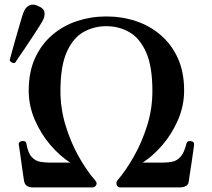

<svg xmlns="http://www.w3.org/2000/svg" viewBox="-20 -809 915 829"><path d="M121 0Q89 0 84 -27Q82 -38 79 -59.5Q76 -81 72.5 -106Q69 -131 66 -152.5Q63 -174 61 -185Q59 -197 75 -200Q80 -201 86.5 -199Q93 -197 94 -189Q101 -148 117 -131Q133 -114 153.5 -110.5Q174 -107 194 -107H283Q239 -135 198 -182.5Q157 -230 130.5 -291Q104 -352 104 -418Q104 -498 131 -557.5Q158 -617 205 -657.5Q252 -698 312.5 -718Q373 -738 439 -738Q506 -738 566.5 -718Q627 -698 674 -657.5Q721 -617 748 -557.5Q775 -498 775 -418Q775 -352 748.5 -291Q722 -230 681 -182.5Q640 -135 596 -107H685Q706 -107 725 -111Q744 -115 759.5 -132Q775 -149 785 -189Q787 -197 793.5 -199Q800 -201 804 -200Q820 -197 818 -184Q817 -176 814 -154Q811 -132 807 -105.5Q803 -79 799.5 -57Q796 -35 795 -26Q794 -12 783 -6Q772 0 758 0H498Q488 0 484 -10.5Q480 -21 487 -30Q523 -72 557.5 -132.5Q592 -193 615 -265.5Q638 -338 638 -416Q638 -523 610.5 -584Q583 -645 538 -670.5Q493 -696 439 -696Q386 -696 341 -671Q296 -646 268.5 -585Q241 -524 241 -416Q241 -339 263.5 -266Q286 -193 320.5 -132Q355 -71 391 -30Q401 -19 395 -9.5Q389 0 381 0ZM45.2 -538Q38.6 -535.4 31.2 -539.2Q23.8 -543 21.7 -548.7Q22.8 -552.8 28.3 -573.3Q33.8 -593.8 41.9 -622.7Q50 -651.6 58.6 -680.8Q67.1 -710 74 -733.1Q80.9 -756.1 85 -763.1Q92.1 -778.7 108 -786.2Q123.9 -793.6 145.2 -782.8Q169.6 -772.6 171.9 -756.6Q174.2 -740.6 167 -725Q163.5 -717.1 150.8 -697.1Q138.1 -677.1 121.3 -651.2Q104.5 -625.3 87.6 -600.6Q70.7 -575.8 58.7 -558.5Q46.8 -541.2 45.2 -538Z"/></svg>

Font: Zen Old Mincho Black
Style: Regular
Weight: 900
Designer: Yoshimichi Ohira
Foundry: Positype
Version: Version 1.001